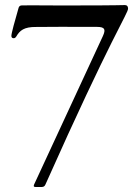

<svg xmlns="http://www.w3.org/2000/svg" viewBox="-20 -749 544 769"><path d="M54 -715.9C39.4 -665.8 25.6 -615.4 25.6 -605.5C25.6 -599.8 28.1 -595.9 34.8 -595.9C39.4 -595.9 42.6 -598.7 45.5 -603.3C59.3 -626.8 76 -641.7 125.7 -641C154.8 -641.7 274.5 -641.7 369 -641.3C399.5 -641 404.5 -631.7 392 -604.4L116.5 -9.9C113.6 -2.5 115.1 -0.4 122.5 0H147C154.8 -0.4 158.7 -2.8 161.9 -9.9C426.8 -604 492.9 -695.3 492.9 -714.5C492.9 -724.1 488.6 -728.7 480.1 -728.7C470.5 -728.7 425.8 -727.3 367.9 -727.3C199.6 -727.3 203.1 -726.9 171.9 -727.3C112.2 -727.6 92 -728 67.5 -727.3C57.2 -726.9 55.4 -720.9 54 -715.9Z"/></svg>

Font: Margiela Serif Text
Style: Regular
Weight: 400
Designer: Andreas Faust, Stefan Endress
Version: Version 1.002;FEAKit 1.0